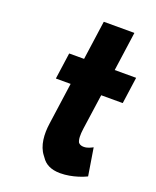

<svg xmlns="http://www.w3.org/2000/svg" viewBox="-137 -792 727 895"><g transform="rotate(20 226.0 -344.5)"><path d="M120 -516 102 -388V-386H175L146 -179C138 -124 142 -67 172 -29L178 -21C195 5 224 22 271 22C333 22 388 -3 398 -8L399 -9L377 -145C367 -140 351 -131 333 -131C323 -131 315 -133 308 -139V-140L306 -141C298 -155 298 -179 302 -209L327 -385H433L434 -386L452 -515V-517H346L373 -710L372 -711H222L221 -710L194 -517H121Z"/></g></svg>

Font: Hussar Woodtype
Style: SeBdObl
Weight: 900
Foundry: Cannot Into Space Fonts
Version: Version 1.07